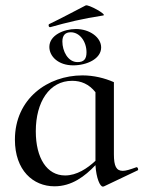

<svg xmlns="http://www.w3.org/2000/svg" viewBox="-20 -677 530 708"><path d="M166 -577C226 -594 283 -608 361 -620C376 -623 305 -662 296 -657C249 -633 213 -613 161 -588C157 -585 160 -575 166 -577ZM162 -504C162 -469 195 -436 250 -436C300 -436 353 -460 353 -502C353 -539 311 -570 260 -570C215 -570 162 -547 162 -504ZM299 -484C299 -459 289 -448 266 -448C230 -448 210 -489 210 -524C210 -547 221 -558 241 -558C274 -558 299 -524 299 -484ZM482 -60C460 -52 444 -47 433 -47C409 -47 400 -64 400 -108V-374C366 -389 326 -399 284 -399C156 -399 35 -313 35 -162C35 -49 102 10 181 10C245 10 293 -27 332 -68C335 -19 349 11 359 11C361 11 362 11 364 10L488 -49C492 -52 487 -63 482 -60ZM220 -30C153 -30 112 -94 112 -193C112 -301 162 -379 246 -379C279 -379 308 -367 332 -337V-84C302 -56 263 -30 220 -30Z"/></svg>

Font: Cormorant Infant Book
Style: Regular
Weight: 500
Designer: Christian Thalmann (Catharsis Fonts)
Version: Version 1.000;PS 002.000;hotconv 1.0.88;makeotf.lib2.5.64775